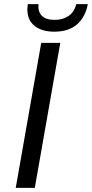

<svg xmlns="http://www.w3.org/2000/svg" viewBox="-20 -907 444 927"><path d="M179 -700H271L148 0H56ZM112 -863Q112 -871 114 -887H166Q162 -852 181.5 -831.5Q201 -811 244 -811Q283 -811 311 -830Q339 -849 348 -887H404Q392 -824 351.5 -789Q311 -754 242 -754Q183 -754 147.5 -781.5Q112 -809 112 -863Z"/></svg>

Font: Sarabun
Style: Italic
Weight: 400
Italic angle: -10°
Designer: Suppakit Chalermlarp | Katatrad Co.,Ltd.
Foundry: Cadson Demak Co.,Ltd.
Version: Version 1.000; ttfautohint (v1.6)